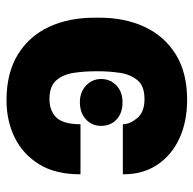

<svg xmlns="http://www.w3.org/2000/svg" viewBox="-22 -571 602 598"><g transform="rotate(-90 279.0 -272.0)"><path d="M35.2 -190.4H190.9Q191.4 -168 210.4 -145.3Q229.5 -122.6 270 -123Q310.1 -123 328.1 -144.8Q346.2 -166.5 351.1 -199.5Q356 -232.4 356 -265.6V-276.4Q356 -310.5 351.1 -343.3Q346.2 -376 327.9 -397.5Q309.6 -418.9 269.5 -418.9Q233.4 -418.9 212.4 -397.9Q191.4 -377 190.9 -322.3H35.2Q34.7 -398.9 65.7 -450Q96.7 -501 148.9 -526.9Q201.2 -552.7 265.6 -552.7Q351.1 -552.7 408.4 -517.3Q465.8 -481.9 494.6 -419.7Q523.4 -357.4 522.9 -276.4V-265.6Q523.4 -185.5 494.6 -123.3Q465.8 -61 408.7 -25.6Q351.6 9.8 267.1 9.8Q198.7 9.8 146.2 -14.6Q93.8 -39.1 64.2 -84Q34.7 -128.9 35.2 -190.4ZM259.8 -191.4Q225.6 -191.4 205.8 -210Q186 -228.5 186 -257.8Q185.5 -286.1 206.1 -305.2Q226.6 -324.2 259.8 -324.2Q291.5 -324.2 311.8 -304.7Q332 -285.2 332 -257.8Q331.5 -228.5 311.5 -210Q291.5 -191.4 259.8 -191.4Z"/></g></svg>

Font: Inter Tight ExtraBold
Style: Regular
Weight: 800
Designer: Rasmus Andersson
Foundry: rsms
Version: Version 3.004; ttfautohint (v1.8.4.7-5d5b)